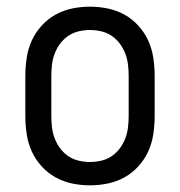

<svg xmlns="http://www.w3.org/2000/svg" viewBox="-20 -548 540 576"><path d="M250 8Q223 8 196.5 2.5Q170 -3 146.5 -16Q123 -29 104.5 -49.5Q86 -70 75 -94.5Q64 -119 60 -146Q56 -173 56 -200V-320Q56 -347 60 -374Q64 -401 75 -425.5Q86 -450 104.5 -470.5Q123 -491 146.5 -504Q170 -517 196.5 -522.5Q223 -528 250 -528Q277 -528 303.5 -522.5Q330 -517 353.5 -504Q377 -491 395.5 -470.5Q414 -450 425 -425.5Q436 -401 440 -374Q444 -347 444 -320V-200Q444 -173 440 -146Q436 -119 425 -94.5Q414 -70 395.5 -49.5Q377 -29 353.5 -16Q330 -3 303.5 2.5Q277 8 250 8ZM250 -62Q267 -62 284 -66Q301 -70 315 -79.5Q329 -89 339.5 -103Q350 -117 356 -133Q362 -149 364 -166Q366 -183 366 -200V-320Q366 -337 364 -354Q362 -371 356 -387Q350 -403 339.5 -417Q329 -431 315 -440.5Q301 -450 284 -454Q267 -458 250 -458Q233 -458 216 -454Q199 -450 185 -440.5Q171 -431 160.5 -417Q150 -403 144 -387Q138 -371 136 -354Q134 -337 134 -320V-200Q134 -183 136 -166Q138 -149 144 -133Q150 -117 160.5 -103Q171 -89 185 -79.5Q199 -70 216 -66Q233 -62 250 -62Z"/></svg>

Font: HulyMono
Style: Regular
Weight: 400
Monospace: yes
Designer: Belleve Invis
Foundry: Belleve Invis
Version: Version 33.2.5; ttfautohint (v1.8.4)